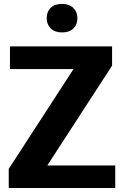

<svg xmlns="http://www.w3.org/2000/svg" viewBox="-20 -944 621 964"><path d="M23.9 0V-96.2L349.1 -597.2H30V-710.9H542.7V-614.3L217.5 -113.3H558.6V0ZM214.4 -852.8Q214.4 -885 234.3 -904.7Q254.2 -924.3 291.5 -924.3Q327.6 -924.3 348.1 -904.2Q368.7 -884 368.7 -852.8Q368.7 -820.8 348.6 -801Q328.6 -781.2 291.3 -781.2Q254.9 -781.2 234.6 -801.5Q214.4 -821.8 214.4 -852.8Z"/></svg>

Font: RobotoFlex
Style: Regular
Weight: 400
Designer: Berlow after Robertson
Foundry: Google
Version: Version 2.136